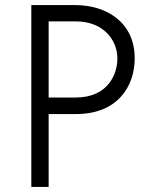

<svg xmlns="http://www.w3.org/2000/svg" viewBox="-20 -734 591 754"><path d="M171 -650H278C386 -650 441 -577 441 -504C441 -445 406 -351 277 -351H171ZM171 0V-286H278C443 -286 509 -396 509 -505C509 -648 396 -714 276 -714H103V0Z"/></svg>

Font: Josefin Sans
Style: Regular
Weight: 400
Designer: Santiago Orozco
Foundry: Typemade
Version: 1.000